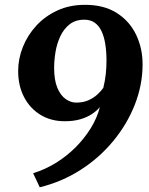

<svg xmlns="http://www.w3.org/2000/svg" viewBox="-20 -772 632 814"><path d="M148.5 22 120.5 -37.5Q170.5 -53 216.2 -81Q262 -109 299.8 -146.8Q337.5 -184.5 364.5 -228Q391.5 -271.5 403.5 -318Q389.5 -301.5 369 -288Q348.5 -274.5 320 -266.2Q291.5 -258 254.5 -258Q196.5 -258 152 -285Q107.5 -312 82.2 -360Q57 -408 57 -471.5Q57 -523 77 -573Q97 -623 134 -663.2Q171 -703.5 223.2 -727.5Q275.5 -751.5 339 -751.5Q420 -752 474.8 -717.2Q529.5 -682.5 557.2 -624.5Q585 -566.5 584.5 -496.5Q584 -411 551.5 -328.2Q519 -245.5 460.2 -174.2Q401.5 -103 322 -52Q242.5 -1 148.5 22ZM303 -337Q333 -337 355.5 -347.2Q378 -357.5 393.5 -372Q409 -386.5 418 -399.5Q425.5 -430 428.5 -458.5Q431.5 -487 431.5 -514Q431.5 -552.5 426.5 -584.5Q421.5 -616.5 410.5 -639.8Q399.5 -663 381.5 -675.8Q363.5 -688.5 337.5 -688.5Q300 -688.5 275 -668.8Q250 -649 235.5 -617.8Q221 -586.5 215.2 -551Q209.5 -515.5 209.5 -484.5Q209.5 -432 223.2 -399.5Q237 -367 258.5 -352Q280 -337 303 -337Z"/></svg>

Font: Merriweather Light 18pt ExtraBold
Style: Italic
Weight: 800
Italic angle: -7.8°
Version: Version 2.101